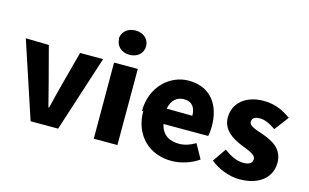

<svg xmlns="http://www.w3.org/2000/svg" viewBox="-106 -1158 2449 1523"><g transform="rotate(15 1118.0 -396.5)"><path d="M15 -575 222 51H448L650 -574H461L384 -285C368 -223 351 -158 336 -92H330C313 -158 297 -222 281 -283L205 -571Z M731 -762C731 -703 777 -661 843 -661C907 -661 953 -702 953 -760C953 -819 906 -860 841 -860C775 -860 728 -818 728 -758ZM742 55H936V-570H741Z M1064 -262C1064 -55 1202 66 1381 66C1454 66 1539 41 1603 -5L1538 -122C1492 -95 1450 -81 1404 -81C1324 -81 1264 -116 1246 -201H1613C1617 -215 1621 -250 1621 -284C1621 -455 1533 -585 1352 -585C1200 -585 1054 -459 1054 -255ZM1239 -325C1252 -399 1299 -433 1352 -433C1423 -433 1450 -386 1450 -323Z M1700 -22C1762 31 1858 67 1939 67C2109 67 2199 -22 2199 -137C2199 -250 2112 -295 2033 -324C1968 -347 1910 -361 1910 -398C1910 -427 1932 -442 1976 -442C2017 -442 2061 -420 2105 -389L2193 -505C2138 -545 2067 -584 1968 -584C1822 -584 1725 -503 1725 -384C1725 -280 1813 -229 1887 -199C1950 -173 2010 -155 2010 -117C2010 -86 1988 -67 1936 -67C1886 -67 1834 -89 1776 -133Z"/></g></svg>

Font: GenEiGothic-pro-Heavy
Style: Bold
Weight: 900
Designer: Ryoko NISHIZUKA (kana & ideographs); Paul D. Hunt (Latin, Greek & Cyrillic); Wenlong ZHANG (bopomofo); Sandoll Communica
Foundry: Adobe Systems Incorporated; o_tamon
Version: Version 1.000.140830